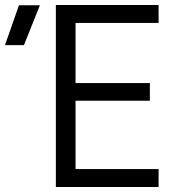

<svg xmlns="http://www.w3.org/2000/svg" viewBox="-119 -750 739 770"><path d="M105 0V-730H517V-658H184V-417H482V-346H184V-72H517V0ZM-99 -569 -43 -729H41L-23 -569Z"/></svg>

Font: JetBrains Mono NL Light
Style: Regular
Weight: 300
Monospace: yes
Designer: Philipp Nurullin, Konstantin Bulenkov
Foundry: JetBrains
Version: Version 2.305; ttfautohint (v1.8.4.7-5d5b)